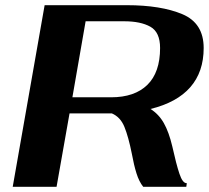

<svg xmlns="http://www.w3.org/2000/svg" viewBox="-20 -720 805 740"><path d="M560 -300Q592 -280 611.5 -245.5Q631 -211 644 -156Q659 -88 671.5 -50.5Q684 -13 700 -14L698 0H532Q516 -20 506 -52Q496 -84 488 -128Q475 -193 459.5 -231Q444 -269 411 -283H396H248L198 0H29L152 -700H469Q600 -700 682.5 -665.5Q765 -631 765 -535Q765 -443 713.5 -384Q662 -325 560 -300ZM597 -535Q597 -596 559.5 -617Q522 -638 459 -638H310L259 -345H408Q499 -345 548 -393Q597 -441 597 -535Z"/></svg>

Font: Fahkwang
Style: Bold Italic
Weight: 700
Italic angle: -10°
Designer: Suppakit Chalermlarp | Katatrad Co.,Ltd.
Foundry: Cadson Demak Co.,Ltd.
Version: Version 1.000; ttfautohint (v1.6)